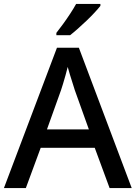

<svg xmlns="http://www.w3.org/2000/svg" viewBox="-20 -961 694 981"><path d="M540 0 464 -206H188L112 0H0L271 -717H383L653 0ZM362 -501Q359 -512 351.5 -534.5Q344 -557 337 -580.5Q330 -604 326 -619Q321 -599 314.5 -575.5Q308 -552 302 -532.5Q296 -513 292 -501L220 -300H434ZM493 -931Q482 -917 463.5 -897Q445 -877 422.5 -855.5Q400 -834 378 -814.5Q356 -795 338 -781H268V-793Q283 -812 302 -838Q321 -864 339 -891.5Q357 -919 369 -941H493Z"/></svg>

Font: Noto Sans Armenian Medium
Style: Regular
Weight: 500
Designer: Monotype Design Team
Foundry: Monotype Imaging Inc.
Version: Version 2.007